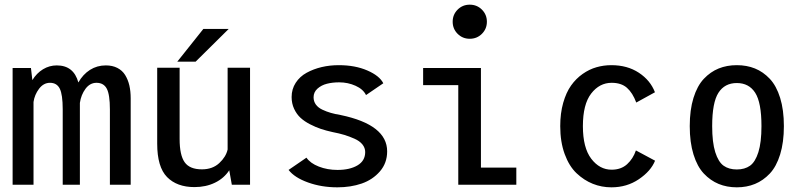

<svg xmlns="http://www.w3.org/2000/svg" viewBox="-20 -791 3460 822"><path d="M34 0V-500H112.5L118.5 -448Q137 -478 164.2 -494.5Q191.5 -511 223 -511Q295.5 -511 315.5 -438Q335 -472.5 365.2 -491.8Q395.5 -511 433 -511Q461.5 -511 482.5 -500.2Q503.5 -489.5 515.8 -469.8Q528 -450 533.8 -425.2Q539.5 -400.5 539.5 -370V0H450.5V-322.5Q450.5 -386 437.2 -411.2Q424 -436.5 393 -436.5Q365 -436.5 346 -410.8Q327 -385 322 -350.5V0H248.5V-323Q248.5 -386 236 -411.2Q223.5 -436.5 194 -436.5Q166.5 -436.5 147.2 -411Q128 -385.5 123.5 -354.5V0Z M739 -527 850.5 -667H959L817.5 -527ZM812.5 10Q737.5 10 695.2 -33Q653 -76 653 -176V-501H749V-196Q749 -127 770.5 -96.5Q792 -66 844.5 -66Q890 -66 918.8 -92.8Q947.5 -119.5 954.5 -151V-501H1050.5V0H972.5L961.5 -62Q939 -27.5 900.2 -8.8Q861.5 10 812.5 10Z M1424.5 11Q1356.5 11 1298.8 -9.8Q1241 -30.5 1215.5 -63.5L1292 -116Q1308.5 -92 1345 -77.8Q1381.5 -63.5 1425 -63.5Q1477.5 -63.5 1510.5 -83Q1543.5 -102.5 1543.5 -140Q1543.5 -158 1531.5 -172.8Q1519.5 -187.5 1497.5 -197.2Q1475.5 -207 1454 -213.5Q1432.5 -220 1404 -225.5Q1376.5 -231.5 1354 -239Q1331.5 -246.5 1307.2 -259Q1283 -271.5 1266.5 -286.8Q1250 -302 1239.2 -325Q1228.5 -348 1228.5 -375.5Q1228.5 -409.5 1246 -436.5Q1263.5 -463.5 1292.8 -479.5Q1322 -495.5 1357 -503.8Q1392 -512 1430.5 -512Q1500.5 -512 1552.8 -489.2Q1605 -466.5 1621 -434.5L1547 -384Q1535 -409 1502.2 -423.8Q1469.5 -438.5 1432 -438.5Q1403.5 -438.5 1379.8 -432.5Q1356 -426.5 1339.2 -411.5Q1322.5 -396.5 1322.5 -374.5Q1322.5 -357 1332.2 -343.5Q1342 -330 1360 -321.5Q1378 -313 1396.2 -307.8Q1414.5 -302.5 1438.5 -298.5Q1637.5 -257 1637.5 -143Q1637.5 -93 1606.5 -57.2Q1575.5 -21.5 1528.5 -5.2Q1481.5 11 1424.5 11Z M1991 -625Q1960.5 -625 1939.2 -646.2Q1918 -667.5 1918 -698Q1918 -728.5 1939.2 -749.8Q1960.5 -771 1991 -771Q2022 -771 2043.2 -749.8Q2064.5 -728.5 2064.5 -698Q2064.5 -667.5 2043.2 -646.2Q2022 -625 1991 -625ZM2039 -73.5H2190.5V0H1942V-426.5H1791.5V-500H2039Z M2784.5 -103Q2766.5 -58.5 2715.2 -23.8Q2664 11 2597.5 11Q2556 11 2518.2 -4Q2480.5 -19 2448.5 -49.2Q2416.5 -79.5 2397.5 -131.5Q2378.5 -183.5 2378.5 -251Q2378.5 -306 2391.2 -350.8Q2404 -395.5 2425 -425Q2446 -454.5 2474.5 -474.5Q2503 -494.5 2533.8 -503.2Q2564.5 -512 2597.5 -512Q2666 -512 2715.2 -479.5Q2764.5 -447 2784 -396L2704 -352Q2688.5 -393.5 2664.2 -415Q2640 -436.5 2598.5 -436.5Q2546.5 -436.5 2511 -390.5Q2475.5 -344.5 2475.5 -251Q2475.5 -158.5 2511.2 -111.5Q2547 -64.5 2598.5 -64.5Q2639 -64.5 2664.8 -88Q2690.5 -111.5 2702.5 -147Z M3212.2 -3.5Q3177 11 3134.5 11Q3092 11 3056.8 -3.5Q3021.5 -18 2993.2 -48Q2965 -78 2949 -129.8Q2933 -181.5 2933 -251Q2933 -320.5 2949 -372Q2965 -423.5 2993.2 -453.5Q3021.5 -483.5 3056.8 -497.8Q3092 -512 3134.5 -512Q3177 -512 3212.2 -497.8Q3247.5 -483.5 3275.8 -453.5Q3304 -423.5 3320 -372Q3336 -320.5 3336 -251Q3336 -181.5 3320 -129.8Q3304 -78 3275.8 -48Q3247.5 -18 3212.2 -3.5ZM3240 -251Q3240 -352 3213.2 -393.8Q3186.5 -435.5 3134.5 -435.5Q3082.5 -435.5 3055.8 -393.8Q3029 -352 3029 -251Q3029 -181.5 3042.2 -139.5Q3055.5 -97.5 3078 -81.5Q3100.5 -65.5 3134.5 -65.5Q3168.5 -65.5 3191 -81.5Q3213.5 -97.5 3226.8 -139.5Q3240 -181.5 3240 -251Z"/></svg>

Font: League Mono Narrow
Style: Regular
Weight: 400
Width: 3
Designer: Tyler Finck
Foundry: The League of Moveable Type / Tyler Finck
Version: Version 2.210